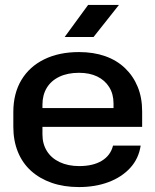

<svg xmlns="http://www.w3.org/2000/svg" viewBox="-20 -749 628 778"><path d="M300 9Q239 9 190 -8Q141 -25 106 -56.5Q71 -88 52.5 -133.5Q34 -179 34 -235V-295Q34 -370 66.5 -424.5Q99 -479 159 -508.5Q219 -538 300 -538Q359 -538 406 -521.5Q453 -505 486.5 -473Q520 -441 538 -397Q556 -353 556 -298V-235H134V-311H452L440 -294V-330Q440 -368 422.5 -396Q405 -424 374 -439Q343 -454 300 -454Q254 -454 220.5 -438Q187 -422 169.5 -393Q152 -364 152 -325V-204Q152 -166 170 -137Q188 -108 222 -92Q256 -76 301 -76Q357 -76 392.5 -97.5Q428 -119 438 -159H550Q542 -106 507.5 -68.5Q473 -31 419.5 -11Q366 9 300 9ZM242 -599 337 -729H462L359 -599Z"/></svg>

Font: Hubot Sans Medium
Style: Regular
Weight: 500
Designer: Deni Anggara
Foundry: GitHub, Inc., Subsidiary of Microsoft Corporation
Version: Version 2.000